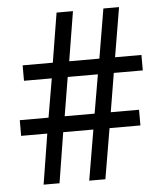

<svg xmlns="http://www.w3.org/2000/svg" viewBox="-52 -759 681 805"><g transform="rotate(-5 289.0 -357.0)"><path d="M433 -441 406 -278H525V-212H395L359 0H291L327 -212H200L166 0H99L133 -212H23V-278H144L172 -441H55V-506H182L216 -714H285L251 -506H378L413 -714H479L444 -506H555V-441ZM212 -278H338L366 -441H239Z"/></g></svg>

Font: Noto Sans Ethiopic SemCond
Style: Regular
Weight: 400
Width: 4
Designer: Monotype Design Team
Foundry: Monotype Imaging Inc.
Version: Version 2.102; ttfautohint (v1.8.4.7-5d5b)